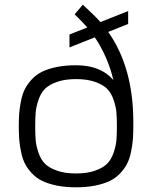

<svg xmlns="http://www.w3.org/2000/svg" viewBox="-20 -784 648 818"><path d="M298 -723Q329 -693 352 -667L276 -637V-582L384 -625Q440 -541 463 -443Q409 -506 304 -506Q258 -506 221.5 -498.5Q185 -491 159.5 -478.5Q134 -466 115.5 -446Q97 -426 86.5 -405.5Q76 -385 70 -356.5Q64 -328 62 -303Q60 -278 60 -246Q60 -214 62 -189Q64 -164 70 -135.5Q76 -107 86.5 -86.5Q97 -66 115.5 -46Q134 -26 159.5 -13.5Q185 -1 221.5 6.5Q258 14 304 14Q350 14 386.5 6.5Q423 -1 448.5 -13.5Q474 -26 492.5 -46Q511 -66 521.5 -86.5Q532 -107 538 -135.5Q544 -164 546 -189Q548 -214 548 -246V-268Q547 -498 441 -648L526 -682V-737L408 -690Q384 -717 333 -764ZM304 -45Q256 -45 222.5 -57Q189 -69 171.5 -86.5Q154 -104 144 -133.5Q134 -163 132 -186.5Q130 -210 130 -246Q130 -282 132 -305.5Q134 -329 144 -358.5Q154 -388 171.5 -405.5Q189 -423 222.5 -435Q256 -447 304 -447Q352 -447 385.5 -435Q419 -423 436.5 -405.5Q454 -388 464 -358.5Q474 -329 476 -305.5Q478 -282 478 -246Q478 -210 476 -186.5Q474 -163 464 -133.5Q454 -104 436.5 -86.5Q419 -69 385.5 -57Q352 -45 304 -45Z"/></svg>

Font: Glegoo
Style: Regular
Weight: 400
Version: Version 2.0.1; ttfautohint (v0.9) -r 48 -G 60